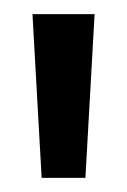

<svg xmlns="http://www.w3.org/2000/svg" viewBox="-20 -700 180 272"><path d="M39 -448 26 -680H114L101 -448Z"/></svg>

Font: Bricolage Grotesque 48pt
Style: Regular
Weight: 400
Designer: Mathieu Triay
Foundry: Atelier Triay
Version: Version 1.000; ttfautohint (v1.8.4.7-5d5b);gftools[0.9.32]